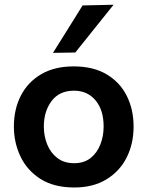

<svg xmlns="http://www.w3.org/2000/svg" viewBox="-20 -798 638 830"><path d="M301 12.5Q213 12.5 155 -24.5Q97 -61.5 68.5 -121.5Q40 -181.5 40 -251Q40 -325.5 70 -384.2Q100 -443 157.8 -477Q215.5 -511 298.5 -511Q383.5 -511 441.2 -476.5Q499 -442 528.2 -383.2Q557.5 -324.5 557.5 -251Q557.5 -176 527.2 -116.5Q497 -57 439.5 -22.2Q382 12.5 301 12.5ZM300.5 -92.5Q343.5 -92.5 371.8 -115Q400 -137.5 414 -173.8Q428 -210 428 -251Q428 -322.5 393 -364.2Q358 -406 300 -406Q236.5 -406 203 -361.2Q169.5 -316.5 169.5 -251Q169.5 -210 184 -173.8Q198.5 -137.5 227.8 -115Q257 -92.5 300.5 -92.5ZM209 -569.5Q241 -620.5 273.2 -672Q305.5 -723.5 337 -774.5L471 -777.5Q428 -724 386.8 -672.5Q345.5 -621 305.5 -571Z"/></svg>

Font: Heraclito SemiBold
Style: Regular
Weight: 600
Designer: Kostas Bartsokas (font) & Cristiano Sobral (main changes)
Foundry: Kostas Bartsokas (font) & Cristiano Sobral (main changes)
Version: Version 1.00;July 8, 2020;FontCreator 13.0.0.2655 64-bit